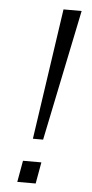

<svg xmlns="http://www.w3.org/2000/svg" viewBox="-51 -718 358 749"><g transform="rotate(5 128.0 -343.0)"><path d="M92 -173 167 -686H238L132 -173ZM46 0 61 -84H133L118 0Z"/></g></svg>

Font: Archivo SemiBold ExtraLight
Style: Italic
Weight: 250
Italic angle: -10°
Version: Version 2.001